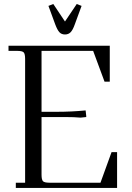

<svg xmlns="http://www.w3.org/2000/svg" viewBox="-20 -928 653 948"><path d="M22 -676.8V-702.1H522V-524.9H496.1L439.9 -676.8H185.1V-376H259.8Q333 -376 402.8 -382.8L405.8 -355V-350.1L377.9 -347.2Q348.1 -350.1 300.8 -350.1H185.1V-65.9Q185.1 -41 192.1 -33.4Q199.2 -25.9 224.1 -25.9H476.1L530.8 -176.8H558.1V0H58.1V-25.9H104V-637.2Q104 -662.1 96.9 -669.4Q89.8 -676.8 64.9 -676.8ZM219.2 -898.9 243.2 -908.2 300.8 -821.8 358.9 -908.2 382.8 -898.9 349.1 -807.1Q339.4 -779.8 328.6 -768.8Q317.9 -757.8 300.8 -757.8Q283.7 -757.8 273.4 -768.8Q263.2 -779.8 252.9 -807.1Z"/></svg>

Font: Dihjauti S
Style: Regular
Weight: 400
Designer: T. Christopher White
Version: Version 3.0.0